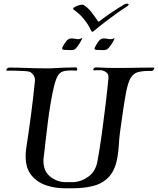

<svg xmlns="http://www.w3.org/2000/svg" viewBox="-20 -998 851 1034"><path d="M327 16Q275 16 227 -0.5Q179 -17 148.5 -55Q118 -93 118 -157Q118 -176 121 -198Q135 -289 147 -379.5Q159 -470 168 -561Q170 -581 158.5 -596Q147 -611 133 -613Q123 -615 98.5 -616Q74 -617 51 -617.5Q28 -618 20 -617Q14 -617 14 -621Q14 -625 19 -629.5Q24 -634 29 -634Q70 -634 124.5 -632Q179 -630 228 -630Q240 -630 251 -630Q262 -630 272 -631Q289 -632 321.5 -633.5Q354 -635 387 -635H388Q396 -635 396 -625Q396 -615 387 -618Q347 -620 325 -615Q303 -610 291.5 -590.5Q280 -571 270 -529Q260 -487 251.5 -435.5Q243 -384 236.5 -330.5Q230 -277 224.5 -229.5Q219 -182 215 -148Q214 -144 214 -140Q214 -136 214 -132Q214 -77 249 -48Q284 -19 329 -17Q332 -17 342 -17Q352 -17 362 -17Q372 -17 374 -17Q418 -19 456.5 -47Q495 -75 505 -130Q517 -196 528 -275Q539 -354 548.5 -433.5Q558 -513 564 -577Q566 -597 554.5 -606.5Q543 -616 534 -618Q527 -620 520.5 -620Q514 -620 509 -620Q504 -620 499 -620Q494 -620 488 -619Q482 -619 482 -623Q482 -627 487 -631.5Q492 -636 497 -635Q522 -634 536.5 -633.5Q551 -633 562.5 -632.5Q574 -632 589 -632H628Q643 -632 672.5 -632.5Q702 -633 738 -633.5Q774 -634 807 -634Q811 -634 811 -631Q811 -627 806 -621Q801 -615 797 -616Q751 -617 724.5 -610Q698 -603 683.5 -578Q669 -553 659 -501Q652 -464 643 -404Q634 -344 626 -284Q622 -253 620 -218Q618 -183 612 -148Q600 -82 567.5 -46.5Q535 -11 485 2.5Q435 16 370 16ZM364 -728Q357 -728 350.5 -728.5Q344 -729 337 -729H330Q310 -729 316 -743Q326 -763 337.5 -777Q349 -791 364 -791Q375 -791 384 -789Q393 -787 401 -787Q407 -787 412 -789Q417 -791 419 -792Q421 -794 422 -792.5Q423 -791 421 -787Q418 -780 410.5 -767.5Q403 -755 395 -745Q387 -735 382 -732Q374 -728 364 -728ZM538 -728Q531 -728 524.5 -728.5Q518 -729 511 -729H504Q483 -729 491 -743Q501 -763 512 -777Q523 -791 539 -791Q550 -791 558.5 -789Q567 -787 575 -787Q588 -787 593 -792Q596 -795 596 -791Q596 -786 588.5 -773Q581 -760 571.5 -747.5Q562 -735 556 -732Q548 -728 538 -728ZM477 -827Q474 -827 471 -832Q459 -861 434 -892.5Q409 -924 377 -946Q371 -951 376.5 -956Q382 -961 393 -965.5Q404 -970 414.5 -972Q425 -974 429 -972Q452 -959 473 -932Q494 -905 507 -884Q510 -880 515 -883Q537 -901 565.5 -920.5Q594 -940 618.5 -955.5Q643 -971 651 -975Q657 -978 664 -978Q673 -978 673 -973Q671 -967 662 -962Q636 -946 603.5 -922.5Q571 -899 540.5 -875.5Q510 -852 488 -833Q482 -827 477 -827Z"/></svg>

Font: Tapestry
Style: Regular
Weight: 400
Designer: Robert E. Leuschke
Foundry: Robert E. Leuschke
Version: Version 1.010; ttfautohint (v1.8.4.7-5d5b)